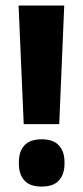

<svg xmlns="http://www.w3.org/2000/svg" viewBox="-20 -659 298 692"><path d="M211.5 -639 193.5 -211.5H65.5L47 -639ZM130 13.5Q88 13.5 68 -8.5Q48 -30.5 48 -69V-74.5Q48 -113 68 -135Q88 -157 130 -157Q172 -157 192.2 -135Q212.5 -113 212.5 -74.5V-69Q212.5 -30.5 192.2 -8.5Q172 13.5 130 13.5Z"/></svg>

Font: Anek Devanagari Medium
Style: Bold
Weight: 700
Version: Version 1.003